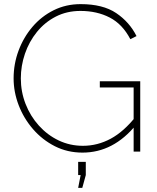

<svg xmlns="http://www.w3.org/2000/svg" viewBox="-20 -735 759 931"><path d="M380 5Q307 5 246 -26Q185 -57 140 -109Q95 -161 70.5 -225Q46 -289 46 -355Q46 -425 70 -489.5Q94 -554 137.5 -605Q181 -656 240.5 -685.5Q300 -715 371 -715Q479 -715 543.5 -671.5Q608 -628 642 -560L612 -545Q574 -618 512 -650Q450 -682 370 -682Q304 -682 250.5 -654.5Q197 -627 159 -580Q121 -533 101 -474.5Q81 -416 81 -355Q81 -290 104 -231Q127 -172 168.5 -126Q210 -80 264.5 -54Q319 -28 382 -28Q453 -28 517 -62.5Q581 -97 640 -172V-130Q530 5 380 5ZM628 -311H464V-341H660V0H628ZM359 176 371 114H359V50H396V114L379 176Z"/></svg>

Font: Raleway Thin ExtraLight
Style: Regular
Weight: 250
Version: Version 4.026